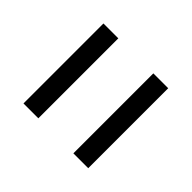

<svg xmlns="http://www.w3.org/2000/svg" viewBox="-63 -700 747 747"><g transform="rotate(-45 310.0 -327.0)"><path d="M90 -505.3H530V-423.5H90ZM90 -230.8H530V-149H90Z"/></g></svg>

Font: Monaspace Krypton Var ExLight
Style: Regular
Weight: 200
Designer: Riley Cran and the Lettermatic Team
Version: Version 1.200 (Monaspace Krypton Var)